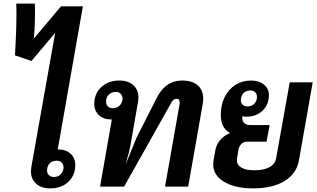

<svg xmlns="http://www.w3.org/2000/svg" viewBox="-20 -1031 1754 1061"><path d="M396 -120Q396 -62 357.5 -26Q319 10 257 10Q208 10 179.5 -16Q151 -42 151 -84Q151 -91 153 -107L285 -850L154 -694L63 -725Q71 -863 71 -962L70 -1011H173Q175 -902 167 -818L317 -996H438L299 -205H304Q345 -205 370.5 -181Q396 -157 396 -120ZM331 -107Q331 -123 320.5 -133Q310 -143 293 -143Q269 -143 254.5 -128Q240 -113 240 -89Q240 -73 250.5 -63Q261 -53 277 -53Q301 -53 316 -68.5Q331 -84 331 -107Z M1103 -485Q1103 -472 1100 -455L1020 0H892L972 -453Q973 -457 973 -464Q973 -485 957 -485Q938 -485 928 -466L666 0H533L598 -371H593Q552 -371 526.5 -395Q501 -419 501 -457Q501 -514 540 -550Q579 -586 640 -586Q688 -586 716.5 -560.5Q745 -535 745 -493Q745 -486 743 -470L703 -240Q699 -216 692.5 -189.5Q686 -163 674 -122L734 -269L844 -486Q869 -537 904.5 -561.5Q940 -586 987 -586Q1042 -586 1072.5 -559.5Q1103 -533 1103 -485ZM657 -487Q657 -503 646.5 -513Q636 -523 620 -523Q596 -523 581 -508Q566 -493 566 -469Q566 -453 576.5 -443Q587 -433 603 -433Q627 -433 642 -448.5Q657 -464 657 -487Z M1708 -576 1632 -145Q1619 -72 1553 -31Q1487 10 1378 10Q1280 10 1219 -26Q1158 -62 1158 -123Q1158 -131 1160 -145L1170 -201Q1182 -265 1251 -296Q1200 -324 1200 -396Q1200 -451 1221.5 -494.5Q1243 -538 1281 -562Q1319 -586 1368 -586Q1411 -586 1438.5 -563.5Q1466 -541 1466 -506Q1466 -453 1431 -419.5Q1396 -386 1340 -386Q1328 -386 1319 -389Q1317 -363 1329 -351.5Q1341 -340 1362 -340H1470L1453 -248H1345Q1327 -248 1314.5 -236Q1302 -224 1298 -205L1290 -157Q1289 -153 1289 -145Q1289 -119 1314.5 -104.5Q1340 -90 1387 -90Q1438 -90 1469.5 -107.5Q1501 -125 1506 -157L1581 -576ZM1311 -478Q1311 -462 1321 -452.5Q1331 -443 1348 -443Q1371 -443 1385.5 -458Q1400 -473 1400 -496Q1400 -512 1390 -521.5Q1380 -531 1363 -531Q1340 -531 1325.5 -516Q1311 -501 1311 -478Z"/></svg>

Font: Sarabun
Style: Bold Italic
Weight: 700
Italic angle: -10°
Designer: Suppakit Chalermlarp | Katatrad Co.,Ltd.
Foundry: Cadson Demak Co.,Ltd.
Version: Version 1.000; ttfautohint (v1.6)